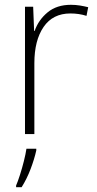

<svg xmlns="http://www.w3.org/2000/svg" viewBox="-20 -558 402 799"><path d="M275 -538Q295 -538 313 -535Q331 -532 347 -528L340 -492Q309 -502 273 -502Q200 -502 161.5 -446Q123 -390 123 -295V0H84V-530H118L122 -429H124Q140 -475 178 -506.5Q216 -538 275 -538ZM131 61V68Q123 104 107.5 145Q92 186 70 221H47V214Q54 198 63 170Q72 142 79.5 112Q87 82 90 61Z"/></svg>

Font: Noto Sans Disp ExtLt
Style: Regular
Weight: 200
Designer: Monotype Design Team
Foundry: Monotype Imaging Inc.
Version: Version 2.000;GOOG;noto-source:20170915:90ef993387c0